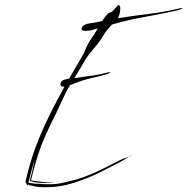

<svg xmlns="http://www.w3.org/2000/svg" viewBox="-20 -782 759 777"><path d="M445.3 -747.1Q456.1 -761.7 460.9 -761.7Q461.9 -761.7 462.9 -760.7Q466.8 -756.8 466.8 -750Q466.8 -710 440.4 -688.5Q414.1 -666 396.5 -635.7Q383.8 -614.3 368.2 -595.7Q351.6 -577.1 336.9 -557.6Q326.2 -543 317.4 -526.4Q308.6 -510.7 298.8 -495.1Q279.3 -464.8 262.7 -436.5Q245.1 -407.2 230.5 -374Q210 -328.1 186.5 -282.2Q164.1 -236.3 145.5 -189.5Q133.8 -156.2 124 -123Q114.3 -88.9 106.4 -55.7Q105.5 -51.8 104.5 -51.8Q103.5 -52.7 107.4 -51.8Q120.1 -48.8 142.6 -46.9Q165 -43.9 199.2 -45.9Q200.2 -44.9 165 -42Q129.9 -40 100.6 -49.8Q111.3 -89.8 116.2 -117.2Q121.1 -144.5 123 -140.6Q120.1 -141.6 108.4 -94.7Q96.7 -47.9 94.7 -43Q98.6 -42 111.3 -40Q125 -38.1 136.7 -38.1Q187.5 -34.2 218.8 -39.1Q249 -44.9 290 -55.7Q317.4 -64.5 343.8 -75.2Q370.1 -85.9 395.5 -98.6Q415 -108.4 435.5 -119.1Q455.1 -128.9 475.6 -138.7Q480.5 -140.6 495.1 -145.5Q509.8 -149.4 512.7 -154.3Q512.7 -154.3 498 -145.5Q483.4 -135.7 447.3 -116.2Q436.5 -111.3 418 -101.6Q400.4 -92.8 377.9 -81.1Q335 -60.5 278.3 -42Q224.6 -24.4 168 -24.4Q164.1 -24.4 160.2 -24.4Q143.6 -24.4 127.9 -26.4Q112.3 -29.3 96.7 -33.2Q92.8 -37.1 91.8 -33.2Q90.8 -28.3 83 -46.9Q103.5 -137.7 137.7 -221.7Q172.9 -305.7 216.8 -386.7Q239.3 -428.7 263.7 -470.7Q287.1 -511.7 311.5 -552.7Q319.3 -564.5 324.2 -578.1Q329.1 -590.8 335.9 -603.5Q343.8 -618.2 353.5 -631.8Q363.3 -644.5 371.1 -659.2Q398.4 -707 408.2 -717.8Q417 -728.5 422.9 -730.5Q426.8 -731.4 430.7 -733.4Q435.5 -735.4 445.3 -747.1Q445.3 -747.1 443.4 -725.6Q441.4 -704.1 439.5 -690.4Q439.5 -690.4 445.3 -747.1ZM226.6 -448.2Q229.5 -460 261.7 -463.9Q293.9 -467.8 302.7 -468.8Q330.1 -473.6 358.4 -476.6Q386.7 -480.5 413.1 -488.3Q420.9 -490.2 423.8 -490.2Q425.8 -490.2 425.8 -490.2Q425.8 -489.3 424.8 -488.3Q420.9 -484.4 415 -482.4Q392.6 -475.6 353.5 -466.8Q313.5 -458 276.4 -442.4Q273.4 -441.4 263.7 -437.5Q254.9 -432.6 251 -431.6Q247.1 -430.7 243.2 -430.7Q238.3 -430.7 232.4 -431.6Q224.6 -433.6 224.6 -441.4Q224.6 -444.3 226.6 -448.2ZM313.5 -673.8Q319.3 -683.6 342.8 -687.5Q366.2 -690.4 376 -693.4Q399.4 -697.3 422.9 -702.1Q445.3 -706.1 468.8 -710Q524.4 -718.8 581.1 -725.6Q637.7 -732.4 693.4 -745.1Q712.9 -750 716.8 -750Q718.8 -750 718.8 -749Q718.8 -749 715.8 -747.1Q706.1 -742.2 694.3 -739.3Q651.4 -729.5 608.4 -721.7Q564.5 -713.9 521.5 -705.1Q480.5 -696.3 439.5 -684.6Q399.4 -672.9 358.4 -662.1Q343.8 -657.2 326.2 -657.2Q324.2 -657.2 322.3 -657.2Q309.6 -658.2 309.6 -665Q309.6 -668 313.5 -673.8Z"/></svg>

Font: Margalida Font
Style: Regular
Weight: 400
Designer: Mateu Riera. mateurierasureda@hotmail.com
Version: Version 1.0